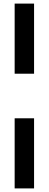

<svg xmlns="http://www.w3.org/2000/svg" viewBox="-20 -828 270 1068"><path d="M61.5 -418V-808H169.5V-418ZM61.5 220V-170H169.5V220Z"/></svg>

Font: Encode Sans Condensed Condensed SemiBold
Style: Regular
Weight: 600
Width: 3
Designer: Multiple Designers
Foundry: Impallari Type
Version: Version 3.000; ttfautohint (v1.8.3) -l 8 -r 50 -G 200 -x 14 